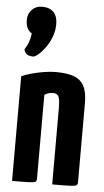

<svg xmlns="http://www.w3.org/2000/svg" viewBox="-56 -836 473 872"><g transform="rotate(5 180.5 -400.0)"><path d="M33 0V-477Q49 -485 76 -492.5Q103 -500 133 -505Q163 -510 188 -510Q239 -510 270.5 -498.5Q302 -487 317 -459Q332 -431 332 -381V-20Q332 -10 326.5 -6Q321 -2 297 -1Q273 0 216 0V-346Q216 -385 210 -399.5Q204 -414 183 -414Q173 -414 163 -411Q153 -408 145 -402V-20Q145 -10 140 -6Q135 -2 111.5 -1Q88 0 33 0ZM79 -571Q64 -571 53 -576.5Q42 -582 37 -600Q49 -620 53.5 -631.5Q58 -643 60 -652.5Q62 -662 64 -675Q48 -685 42 -700Q36 -715 36 -735Q36 -762 54 -781Q72 -800 100 -800Q135 -800 153 -781Q171 -762 171 -727Q171 -696 160 -667.5Q149 -639 133 -617.5Q117 -596 102 -583.5Q87 -571 79 -571Z"/></g></svg>

Font: Yanone Kaffeesatz
Style: Bold
Weight: 700
Designer: Yanone (Cyrillic: Daniel Pouzeot, Huerta Tipografica, and Cyreal)
Foundry: Yanone
Version: Version 2.003